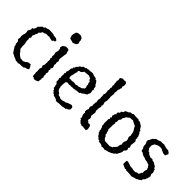

<svg xmlns="http://www.w3.org/2000/svg" viewBox="48 -1434 2168 2168"><g transform="rotate(45 1131.5 -350.5)"><path d="M245 11 231 7 211 8 197 0 187 -6 169 -10 163 -15 139 -27 130 -31 121 -41 112 -58 105 -64 97 -84 86 -90V-107L79 -121L75 -132V-147L71 -167L58 -176L57 -196L61 -208L57 -236L62 -269L68 -278V-296L69 -305L64 -326L69 -339L78 -353L83 -368L80 -383L99 -391L106 -405L113 -423V-439L124 -447L137 -462L141 -467L155 -478L173 -481L178 -494L198 -497L205 -499L227 -507H247L283 -505L300 -503L313 -496L331 -495L351 -493L373 -477L370 -458L347 -451L342 -438L312 -443L285 -451L272 -448L240 -449L224 -443L219 -437L198 -436L190 -423L182 -408L169 -402V-387L161 -369L155 -359L153 -344L142 -329L144 -312L149 -299L136 -284L140 -264L139 -242L146 -208L148 -197L149 -176L147 -169L151 -141L152 -124L168 -106L177 -97L185 -82L196 -74L206 -63L210 -61L232 -48L246 -49L271 -45L285 -54L296 -57L308 -69L328 -79L360 -82L363 -71L373 -61L384 -34L382 -26L359 -15L339 -11L332 -5L322 2H308L294 4H267Z M498 -596 488 -598 479 -600 465 -607 463 -616 459 -629 453 -646 457 -654 456 -662 460 -672 462 -679 465 -694 478 -706 489 -709 498 -712H529L547 -703L554 -697L560 -692V-682L568 -675L564 -663L570 -643L574 -631L571 -624L568 -616L557 -603L547 -599L540 -597L534 -594L525 -589L508 -593ZM499 10 490 -1 474 0 467 -20V-50L463 -57L466 -80L464 -95V-108L463 -124L472 -138L471 -149L462 -168L470 -184L473 -195L472 -213L475 -222L472 -243L474 -262V-275L466 -289L474 -307L465 -317L467 -328L468 -348L464 -362L461 -379L470 -406V-419L466 -442L457 -454L467 -486L477 -490L490 -501L505 -506L533 -504L547 -497L548 -485L558 -455L557 -434L554 -423L552 -406L551 -393L548 -379L547 -359L546 -351L556 -328L552 -313L550 -302L555 -285L551 -271L552 -260L561 -241V-225L548 -208L557 -195L549 -177L557 -169L559 -147L551 -132L558 -122L557 -110L556 -95L564 -79L558 -56L561 -50L556 -18L555 -8L544 0L523 7Z M897 5 878 7 870 10 848 7 837 -5 825 -8 813 -14H794L781 -30L768 -32L760 -48L745 -56L747 -65L728 -81L730 -92L724 -113L723 -125L714 -141L703 -146L701 -167L704 -179L695 -197L704 -211L699 -233L701 -262L698 -283L707 -294L700 -306L710 -328L711 -341L713 -357V-372L724 -380V-398L736 -407L740 -427L746 -430L761 -444L766 -459L790 -469L794 -481L802 -487L826 -488L832 -498H857L858 -503L875 -502L904 -505L923 -507L946 -500L951 -497L977 -492L991 -490L992 -480L1014 -475L1031 -450L1036 -439L1054 -420L1055 -407L1054 -399L1065 -378L1058 -369L1065 -340L1064 -323L1056 -312L1051 -293L1034 -282L1018 -274L1009 -265L995 -255L987 -256L976 -242L959 -239H936L919 -232L918 -236L896 -230H878L861 -229L848 -226L842 -232L825 -225L803 -231L792 -227L780 -222L778 -210L776 -193L774 -173L775 -163L773 -148L778 -132L781 -113L788 -100L800 -88L816 -80L820 -69L832 -57L853 -55L865 -46L883 -45L909 -48L923 -55L942 -56L955 -66L973 -73L977 -74L1010 -85L1029 -76L1035 -65V-51L1034 -36L1016 -19L997 -13L989 -2L978 -4L955 0L945 4H913ZM776 -279 806 -281 822 -277 836 -283 872 -281 879 -278 897 -286 914 -285 939 -294 954 -296 969 -311 981 -317 985 -337 976 -363 978 -378 969 -392 968 -414 959 -419 948 -430 947 -443 909 -458 860 -452H843L839 -440L818 -420L796 -416L788 -401L793 -392L785 -373L781 -347L776 -329L770 -310Z M1253 2 1241 -5 1225 -9 1215 -22 1206 -27 1200 -42 1186 -49 1190 -70 1185 -79 1177 -95 1175 -108 1178 -128 1168 -139 1167 -155 1170 -170 1178 -188 1169 -217 1178 -232 1182 -248 1178 -259 1181 -278 1180 -293 1185 -301 1183 -322 1178 -336 1182 -347 1186 -369 1182 -380 1184 -397 1182 -411 1179 -427 1185 -437 1187 -452 1186 -468 1182 -487 1186 -501V-519L1182 -528L1190 -544L1183 -563L1186 -580L1184 -595L1180 -604L1183 -618L1178 -634L1184 -657L1179 -686L1207 -703L1234 -701L1259 -704L1263 -697L1274 -685L1275 -653L1266 -634L1276 -621L1269 -607L1267 -591L1259 -576V-559L1260 -552L1255 -530L1257 -518L1259 -502L1257 -490L1256 -474L1254 -458L1258 -446L1257 -425L1258 -411V-399L1252 -379L1251 -371L1255 -354L1261 -333L1252 -316L1260 -305L1256 -290L1251 -271L1253 -264L1250 -248V-234L1260 -210L1255 -182L1253 -167L1252 -149L1262 -142L1265 -122L1261 -109L1260 -95L1270 -88L1281 -80L1285 -73L1314 -74L1323 -61L1330 -37L1331 -11L1322 4L1303 2L1284 1L1273 -2Z M1629 10 1599 5 1579 9 1571 1 1554 -5 1541 -7 1518 -9V-19L1493 -26L1489 -36L1473 -45L1467 -53L1456 -72L1446 -80L1443 -97L1434 -111L1440 -120L1431 -137L1430 -150L1418 -162L1420 -179L1416 -193L1415 -212L1416 -239V-267L1426 -276L1417 -290L1429 -307L1418 -325L1425 -337L1428 -358L1440 -364L1435 -387L1444 -399L1459 -408L1456 -423L1469 -434L1484 -445L1483 -460L1504 -473L1515 -476L1529 -483L1532 -494H1546L1565 -498L1581 -508L1603 -504H1624L1637 -502L1655 -506L1666 -495L1680 -496L1697 -490L1712 -479L1730 -469L1736 -461L1743 -448L1754 -433L1766 -426L1764 -412L1779 -397L1785 -380L1794 -363L1792 -350L1801 -340L1793 -328L1803 -312L1811 -299L1808 -278L1807 -265L1803 -239L1814 -207L1803 -194L1812 -177L1810 -161L1805 -153L1789 -136L1790 -119L1786 -106L1782 -96L1774 -80L1768 -72L1761 -55L1743 -45L1740 -36L1720 -25L1710 -16L1697 -12L1686 -9L1676 -3L1656 0L1647 4ZM1637 -58 1654 -65 1676 -73 1679 -88 1686 -90 1702 -108 1713 -125 1710 -131 1716 -154 1725 -168 1719 -191 1724 -214 1734 -236 1731 -261 1723 -275 1720 -293 1727 -306 1721 -325V-337L1716 -358L1702 -387L1693 -397L1683 -421L1666 -428L1638 -442L1622 -452L1603 -449L1575 -448L1570 -441L1539 -418L1538 -409L1521 -386L1522 -369L1517 -358L1504 -342L1505 -312L1497 -294L1504 -284L1499 -262L1498 -196L1495 -183L1510 -168L1507 -150L1517 -140L1516 -118L1531 -107L1539 -84L1562 -63L1590 -61L1633 -60Z M1943 -1 1919 -13 1894 -23 1893 -36V-67L1895 -80L1915 -82L1934 -75L1955 -70L1963 -65L1987 -63L2005 -61L2016 -58L2043 -56L2059 -58L2067 -66L2092 -69L2103 -84L2107 -99L2117 -104L2119 -123L2117 -138L2123 -155L2128 -171L2121 -182L2118 -195L2108 -205L2102 -219L2087 -223L2062 -233H2059L2034 -236L2016 -244L2000 -248L1976 -256L1965 -266L1958 -270L1934 -276L1930 -289L1927 -308L1921 -316L1913 -333V-352L1911 -367L1898 -394L1900 -413L1910 -428L1917 -442L1923 -456L1935 -469L1940 -472L1956 -489L1974 -491L1985 -494L2008 -504L2021 -507L2028 -504L2068 -508L2072 -504L2090 -500L2106 -496L2131 -493L2141 -494L2167 -476L2174 -463L2168 -449L2161 -433L2158 -427L2138 -429L2122 -430L2113 -437L2097 -442L2080 -452L2064 -455L2037 -454L2013 -447L2000 -437L1990 -436L1983 -425L1976 -413L1970 -398L1971 -384L1973 -361V-355L1990 -338V-330L2011 -324L2018 -314L2033 -303L2043 -302L2055 -294L2087 -297L2098 -287L2123 -283H2125L2142 -270L2156 -263L2167 -256L2174 -238L2191 -230L2190 -214L2200 -202V-189L2197 -167L2209 -143L2203 -120L2201 -107L2195 -98L2190 -79L2170 -59V-42L2159 -37L2142 -21L2131 -22L2116 -7L2098 -6L2086 -1L2075 2L2054 9L2037 5L2008 4L1997 2L1979 3L1967 4L1961 -5Z"/></g></svg>

Font: Winky Rough Light
Style: Regular
Weight: 300
Designer: Simon Atzbach
Foundry: typofactur
Version: Version 1.206; ttfautohint (v1.8.4.7-5d5b)